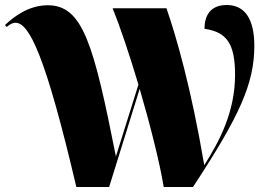

<svg xmlns="http://www.w3.org/2000/svg" viewBox="-33 -747 1076 767"><path d="M272 0H403L525 -392C567 -248 605 -98 621 0H738C923 -282 983 -412 983 -564C983 -668 947 -727 873 -727C809 -727 784 -687 784 -632C874 -619 906 -571 906 -448C906 -299 843 -182 783 -87C730 -399 671 -601 632 -714H417C448 -637 485 -526 520 -409L430 -122C341 -571 298 -726 158 -726C80 -726 21 -679 -13 -647L-6 -639C3 -648 16 -656 29 -656C84 -656 149 -524 272 0Z"/></svg>

Font: Noto Serif Display Black
Style: Regular
Weight: 900
Designer: Monotype Design Team
Foundry: Monotype Imaging Inc.
Version: Version 2.009